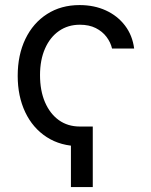

<svg xmlns="http://www.w3.org/2000/svg" viewBox="-20 -573 605 768"><path d="M351.1 -66.9V175.3H263.7V-66.9ZM299.3 11.7Q222.7 11.7 166.7 -24.7Q110.8 -61 80.8 -124.5Q50.8 -188 50.8 -269.5Q50.8 -353 81.5 -417Q112.3 -481 168.2 -516.8Q224.1 -552.7 298.3 -552.7Q356.9 -552.7 403.6 -531.2Q450.2 -509.8 480 -470.7Q509.8 -431.6 516.6 -378.9H428.2Q422.4 -403.8 406 -425.5Q389.6 -447.3 363 -460.7Q336.4 -474.1 299.3 -474.1Q252 -474.1 216.1 -449.2Q180.2 -424.3 160.2 -378.9Q140.1 -333.5 140.1 -272.5Q140.1 -210.4 159.9 -164.3Q179.7 -118.2 215.3 -92.5Q251 -66.9 299.3 -66.9Z"/></svg>

Font: Adwaita Sans
Style: Regular
Weight: 400
Designer: Rasmus Andersson
Foundry: rsms
Version: Version 4.001;git-9221beed3